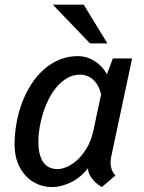

<svg xmlns="http://www.w3.org/2000/svg" viewBox="-20 -773 604 804"><path d="M315.9 -460.4Q287.1 -460.4 263.2 -447Q239.3 -433.6 219.7 -411.4Q200.2 -389.2 185.3 -360.4Q170.4 -331.5 160.6 -300.5Q150.9 -269.5 145.8 -238.5Q140.6 -207.5 140.6 -181.6Q140.6 -147 147.2 -124.5Q153.8 -102.1 165 -88.9Q176.3 -75.7 190.9 -70.3Q205.6 -64.9 221.2 -64.9Q238.3 -64.9 260.3 -74.2Q282.2 -83.5 304 -103.5Q325.7 -123.5 344 -154.3Q362.3 -185.1 371.6 -228.5L403.3 -377.4Q399.4 -395.5 391.6 -410.9Q383.8 -426.3 372.3 -437.3Q360.8 -448.2 346.4 -454.3Q332 -460.4 315.9 -460.4ZM41 -168Q41 -212.4 49.1 -257.3Q57.1 -302.2 72.5 -343.3Q87.9 -384.3 110.8 -419.9Q133.8 -455.6 163.3 -481.9Q192.9 -508.3 229.2 -523.2Q265.6 -538.1 307.6 -538.1Q324.2 -538.1 341.3 -533.2Q358.4 -528.3 374 -518.8Q389.6 -509.3 403.6 -494.9Q417.5 -480.5 427.7 -461.9L452.6 -528.3H533.2L446.3 -119.6Q444.8 -112.8 443.8 -106.2Q442.9 -99.6 442.9 -92.8Q442.9 -78.1 447.5 -64.2Q452.1 -50.3 463.4 -38.6L407.2 9.8Q401.4 7.8 391.6 0.7Q381.8 -6.3 372.1 -17.1Q362.3 -27.8 355.5 -41Q348.6 -54.2 348.6 -68.8Q335.4 -51.3 318.4 -36.6Q301.3 -22 281.5 -11.7Q261.7 -1.5 240.2 4.4Q218.8 10.3 196.8 10.3Q166.5 10.3 138.4 -1.5Q110.4 -13.2 88.6 -35.9Q66.9 -58.6 54 -91.8Q41 -125 41 -168ZM429.7 -591.3H356.9L201.2 -753.4H330.6Z"/></svg>

Font: Ufes Sans
Style: Italic
Weight: 400
Designer: Ricardo Esteves & Filipe Motta
Foundry: ProDesignUfes - Ricardo Esteves, Filipe Motta
Version: Version 2.0